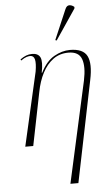

<svg xmlns="http://www.w3.org/2000/svg" viewBox="-66 -846 619 1127"><g transform="rotate(-5 243.0 -282.5)"><path d="M302 240 434 -357Q451 -438 434.5 -483Q418 -528 357 -528Q305 -528 267 -500Q229 -472 204 -424Q179 -376 167 -313L104 0H57L156 -434Q164 -482 158.5 -505Q153 -528 132 -528Q123 -528 110 -524Q97 -520 77 -506L74 -513Q92 -526 108.5 -532.5Q125 -539 144 -539Q180 -539 192 -514Q204 -489 191 -424H194Q227 -490 274 -516.5Q321 -543 367 -543Q445 -543 468 -497.5Q491 -452 471 -357L349 240ZM295 -605 287 -608 362 -783Q371 -805 387 -804.5Q403 -804 416 -792L415 -783Z"/></g></svg>

Font: Noto Serif Display SemiCondensed ExtraLight
Style: Italic
Weight: 200
Width: 4
Italic angle: -12°
Designer: Monotype Design Team
Foundry: Monotype Imaging Inc.
Version: Version 2.009